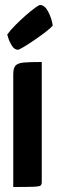

<svg xmlns="http://www.w3.org/2000/svg" viewBox="-20 -748 231 768"><path d="M33 0V-451Q33 -476 42.5 -486Q52 -496 76.5 -498Q101 -500 147 -500V-20Q147 -10 142.5 -6Q138 -2 114 -1Q90 0 33 0ZM52 -549Q38 -549 28 -564.5Q18 -580 13.5 -595Q9 -610 9 -610Q22 -628 42 -648Q62 -668 83 -686.5Q104 -705 120 -716.5Q136 -728 140 -728Q159 -728 173 -701Q187 -674 191 -646Q182 -635 161 -619Q140 -603 116.5 -587Q93 -571 74.5 -560Q56 -549 52 -549Z"/></svg>

Font: Yanone Kaffeesatz ExtraLight
Style: Bold
Weight: 700
Version: Version 2.003